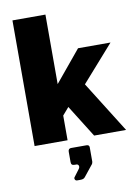

<svg xmlns="http://www.w3.org/2000/svg" viewBox="-104 -811 807 1118"><g transform="rotate(-10 299.5 -251.5)"><path d="M591 0 401 -303 590 -517H398L245 -332V-743H50V0H245V-146L283 -190L402 0ZM259 240H277C294 240 301 237 309 226L361 161C362 158 365 153 365 148V63C365 54 360 48 349 48H257C247 48 240 54 240 67V127C240 142 245 148 262 148H271C284 148 290 163 280 176L247 220C242 228 248 240 259 240Z"/></g></svg>

Font: United Sans Black
Style: Regular
Weight: 900
Designer: Pablo Impallari, Rodrigo Fuenzalida (Modified by Dan O. Williams)
Version: Version 1.000;PS 001.000;hotconv 1.0.88;makeotf.lib2.5.64775